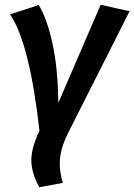

<svg xmlns="http://www.w3.org/2000/svg" viewBox="-20 -563 562 803"><path d="M224 -133 401 -543 522 -516 273 -23Q251 19 240.5 53Q230 87 230 122Q230 160 243 202L144 220Q111 159 111 107Q111 56 145 -17Q104 -382 22 -503L142 -542Q175 -489 198.5 -385.5Q222 -282 224 -133Z"/></svg>

Font: FiraGO Medium
Style: Italic
Weight: 500
Italic angle: -8°
Designer: bBox Type GmbH
Foundry: bBox Type GmbH
Version: Version 1.001